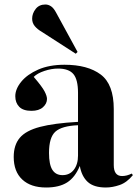

<svg xmlns="http://www.w3.org/2000/svg" viewBox="-20 -820 611 854"><path d="M185 14Q117 14 79 -21.5Q41 -57 41 -122Q41 -175 68 -207Q95 -239 157.5 -255.5Q220 -272 327 -278V-407Q327 -466 306.5 -490.5Q286 -515 238 -515Q209 -515 177.5 -504.5Q146 -494 130 -478Q167 -435 178 -414Q189 -393 189 -380Q189 -359 171 -343Q153 -327 120 -327Q83 -327 65.5 -345Q48 -363 48 -392Q48 -424 74.5 -456.5Q101 -489 150 -510.5Q199 -532 267 -532Q370 -532 428 -488.5Q486 -445 486 -335V-86Q486 -37 523 -37Q544 -37 566 -48L571 -41Q544 -8 512 3Q480 14 451 14Q397 14 370 -11Q343 -36 335 -82Q314 -31 278.5 -8.5Q243 14 185 14ZM258 -41Q290 -41 308.5 -65Q327 -89 327 -128V-263Q255 -260 226.5 -234.5Q198 -209 198 -140Q198 -88 213 -64.5Q228 -41 258 -41ZM317 -581 165 -679Q146 -690 134.5 -704Q123 -718 123 -737Q123 -760 138.5 -780Q154 -800 182 -800Q195 -800 207 -792Q219 -784 230 -763L325 -589Z"/></svg>

Font: Literata 72pt
Style: Bold
Weight: 700
Designer: Latin by Veronika Burian and Jose Scaglione. Greek by Irene Vlachou. Cyrillic by Vera Evstafieva.
Foundry: TypeTogether
Version: Version 3.002